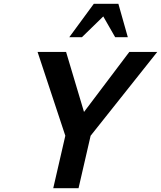

<svg xmlns="http://www.w3.org/2000/svg" viewBox="-20 -997 853 1017"><path d="M657 -800 607 -977H477L347 -800H414L527 -910L590 -800ZM813 -722H665L425 -404L330 -722H179L326 -278L262 0H396L460 -278Z"/></svg>

Font: Perun SemiBold Italic
Style: Regular
Weight: 400
Italic angle: -12°
Foundry: Copyright (c) Stefan Peev, Context Ltd, 2016
Version: Version 1.026